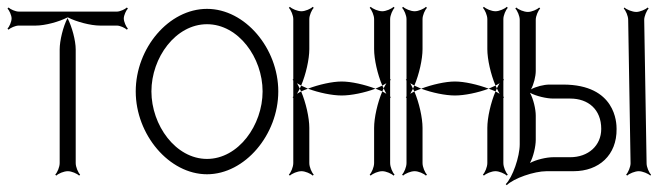

<svg xmlns="http://www.w3.org/2000/svg" viewBox="-20 -502 1942 563"><path d="M2 -418 5 -415C10 -420 25 -427 35 -427H85C112 -427 153 -438 178 -451C178 -452 177 -451 177 -452C178 -452 178 -451 179 -451C180 -451 179 -452 180 -452C180 -451 179 -452 179 -451C204 -438 246 -427 273 -427H323C332 -427 347 -420 352 -415L355 -418C350 -423 343 -438 343 -448C343 -457 350 -472 355 -477L352 -480C347 -475 332 -468 323 -468H35C25 -468 10 -475 5 -480L2 -477C7 -472 14 -457 14 -448C14 -438 7 -423 2 -418ZM178 -449C178 -450 179 -450 179 -451C179 -451 178 -451 178 -451ZM142 10 145 13C151 7 167 0 179 0C190 0 206 7 212 13L215 10C209 4 202 -12 202 -24V-357C202 -383 191 -424 178 -449C165 -424 155 -383 155 -357V-24C155 -12 148 4 142 10Z M424 -234C424 -333 495 -431 587 -431C679 -431 750 -333 750 -234C750 -135 679 -36 587 -36C495 -36 424 -135 424 -234ZM378 -234C378 -107 476 9 587 9C698 9 796 -107 796 -234C796 -360 699 -476 587 -476C475 -476 378 -361 378 -234Z M827 10 830 13C836 7 852 0 864 0C875 0 891 7 897 13L900 10C894 4 887 -12 887 -24V-127C887 -157 877 -201 863 -234C859 -232 855 -229 851 -227C854 -232 856 -236 859 -242C856 -248 854 -253 851 -258C855 -256 859 -253 863 -251C877 -284 887 -328 887 -358V-446C887 -457 894 -473 900 -479L897 -482C891 -476 875 -469 864 -469C852 -469 836 -476 830 -482L827 -479C833 -473 840 -457 840 -446V-270L838 -268L840 -266V-219L838 -217L840 -215V-24C840 -12 833 4 827 10ZM1064 10 1067 13C1073 7 1089 0 1101 0C1112 0 1128 7 1134 13L1137 10C1131 4 1124 -12 1124 -24V-215L1126 -217L1124 -219V-266L1126 -268L1124 -270V-446C1124 -457 1131 -473 1137 -479L1134 -482C1128 -476 1112 -469 1101 -469C1089 -469 1073 -476 1067 -482L1064 -479C1070 -473 1077 -457 1077 -446V-358C1077 -328 1087 -284 1101 -251C1105 -253 1109 -256 1113 -258C1110 -253 1108 -249 1105 -243C1108 -237 1110 -232 1113 -227C1109 -229 1105 -232 1101 -234C1087 -201 1077 -157 1077 -127V-24C1077 -12 1070 4 1064 10ZM1081 -242C1088 -239 1095 -237 1101 -234C1102 -237 1104 -240 1105 -243C1104 -246 1102 -248 1101 -251C1095 -248 1088 -245 1081 -242ZM883 -242C915 -230 954 -222 982 -222C1010 -222 1049 -230 1081 -242C1049 -254 1010 -263 982 -263C954 -263 915 -254 883 -242ZM859 -242C860 -239 862 -237 863 -234C869 -237 876 -239 883 -242C876 -245 869 -248 863 -251C862 -248 860 -245 859 -242Z M1159 10 1162 13C1168 7 1184 0 1196 0C1207 0 1223 7 1229 13L1232 10C1226 4 1219 -12 1219 -24V-127C1219 -157 1209 -201 1195 -234C1191 -232 1187 -229 1183 -227C1186 -232 1188 -236 1191 -242C1188 -248 1186 -253 1183 -258C1187 -256 1191 -253 1195 -251C1209 -284 1219 -328 1219 -358V-446C1219 -457 1226 -473 1232 -479L1229 -482C1223 -476 1207 -469 1196 -469C1184 -469 1168 -476 1162 -482L1159 -479C1165 -473 1172 -457 1172 -446V-270L1170 -268L1172 -266V-219L1170 -217L1172 -215V-24C1172 -12 1165 4 1159 10ZM1396 10 1399 13C1405 7 1421 0 1433 0C1444 0 1460 7 1466 13L1469 10C1463 4 1456 -12 1456 -24V-215L1458 -217L1456 -219V-266L1458 -268L1456 -270V-446C1456 -457 1463 -473 1469 -479L1466 -482C1460 -476 1444 -469 1433 -469C1421 -469 1405 -476 1399 -482L1396 -479C1402 -473 1409 -457 1409 -446V-358C1409 -328 1419 -284 1433 -251C1437 -253 1441 -256 1445 -258C1442 -253 1440 -249 1437 -243C1440 -237 1442 -232 1445 -227C1441 -229 1437 -232 1433 -234C1419 -201 1409 -157 1409 -127V-24C1409 -12 1402 4 1396 10ZM1413 -242C1420 -239 1427 -237 1433 -234C1434 -237 1436 -240 1437 -243C1436 -246 1434 -248 1433 -251C1427 -248 1420 -245 1413 -242ZM1215 -242C1247 -230 1286 -222 1314 -222C1342 -222 1381 -230 1413 -242C1381 -254 1342 -263 1314 -263C1286 -263 1247 -254 1215 -242ZM1191 -242C1192 -239 1194 -237 1195 -234C1201 -237 1208 -239 1215 -242C1208 -245 1201 -248 1195 -251C1194 -248 1192 -245 1191 -242Z M1534 -24C1544 -42 1551 -73 1551 -92V-163C1551 -182 1544 -212 1534 -230C1552 -220 1583 -213 1602 -213H1652C1705 -213 1743 -181 1743 -124C1743 -75 1705 -41 1652 -41H1602C1583 -41 1552 -34 1534 -24ZM1463 38 1466 41C1486 21 1546 0 1583 0H1662C1736 0 1789 -47 1788 -124C1788 -141 1786 -254 1631 -254H1591C1575 -254 1551 -248 1537 -240C1545 -254 1551 -278 1551 -294V-444C1551 -455 1558 -471 1564 -477L1561 -480C1555 -474 1539 -467 1528 -467C1516 -467 1500 -474 1494 -480L1491 -477C1497 -471 1504 -455 1504 -444V-79C1504 -42 1483 18 1463 38ZM1809 -477C1815 -471 1822 -455 1822 -444L1829 -23C1829 -13 1822 4 1816 10L1819 13C1825 7 1842 0 1853 0C1864 0 1881 7 1887 13L1889 10C1883 4 1876 -12 1876 -23L1869 -444C1869 -454 1876 -471 1882 -477L1879 -480C1873 -474 1856 -467 1846 -467C1834 -467 1817 -474 1811 -480Z"/></svg>

Font: Armata Saber
Style: Rg
Weight: 400
Designer: Jasper
Foundry: Cannot Into Space Fonts
Version: Version 0.970